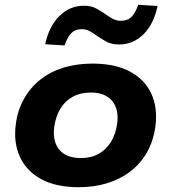

<svg xmlns="http://www.w3.org/2000/svg" viewBox="-20 -772 716 803"><path d="M309 11Q215 11 153 -22.5Q91 -56 63.5 -115.5Q36 -175 46 -252Q54 -313 81 -360Q108 -407 150 -440Q192 -473 247 -489.5Q302 -506 367 -506Q461 -506 523 -473Q585 -440 612.5 -381Q640 -322 630 -244Q622 -184 595.5 -136.5Q569 -89 526.5 -56Q484 -23 429 -6Q374 11 309 11ZM318 -111Q361 -111 392.5 -128.5Q424 -146 444 -178.5Q464 -211 470 -255Q478 -315 449 -350Q420 -385 359 -385Q317 -385 284.5 -367.5Q252 -350 232.5 -317.5Q213 -285 207 -242Q199 -181 228 -146Q257 -111 318 -111ZM250 -582 169 -587Q185 -662 228.5 -705Q272 -748 331 -748Q363 -748 384.5 -735.5Q406 -723 425 -710Q439 -700 453.5 -692.5Q468 -685 486 -685Q514 -685 530.5 -702Q547 -719 558 -752L639 -747Q623 -671 580 -628.5Q537 -586 478 -586Q446 -586 424.5 -598Q403 -610 384 -623Q370 -634 355 -642Q340 -650 321 -650Q294 -650 277.5 -632.5Q261 -615 250 -582Z"/></svg>

Font: Nunito Sans 10pt SemiExpanded ExtraBold
Style: Italic
Weight: 800
Width: 6
Italic angle: -9°
Designer: Vernon Adams
Foundry: Vernon Adams
Version: Version 3.101;gftools[0.9.27]